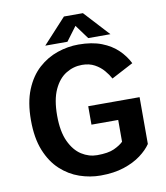

<svg xmlns="http://www.w3.org/2000/svg" viewBox="-94 -946 898 1036"><g transform="rotate(-10 355.0 -428.0)"><path d="M653.5 -369V-112.5Q633 -82 595.2 -53.8Q557.5 -25.5 502.2 -7.2Q447 11 374 11Q316 11 259.2 -8.5Q202.5 -28 156.2 -70.5Q110 -113 82.2 -181.5Q54.5 -250 54.5 -348Q54.5 -445.5 82.5 -514Q110.5 -582.5 157.5 -624.8Q204.5 -667 261.8 -686.5Q319 -706 377.5 -706Q451 -706 503.8 -685.5Q556.5 -665 591.5 -631Q626.5 -597 646.5 -556.5L527 -493.5Q515 -516 495.2 -539.2Q475.5 -562.5 446.2 -578.5Q417 -594.5 377.5 -594.5Q330 -594.5 289 -569.2Q248 -544 223 -489.5Q198 -435 198 -348Q198 -261 223.5 -206.2Q249 -151.5 289.2 -126Q329.5 -100.5 374 -100.5Q434.5 -100.5 467.2 -115.5Q500 -130.5 518.5 -148.5V-268H372V-369ZM557.5 -731H436L379.5 -808L322 -731H200.5L327 -868.5H431Z"/></g></svg>

Font: League Mono SemiBold
Style: Regular
Weight: 600
Width: 6
Designer: Tyler Finck
Foundry: The League of Moveable Type / Tyler Finck
Version: Version 2.300;RELEASE